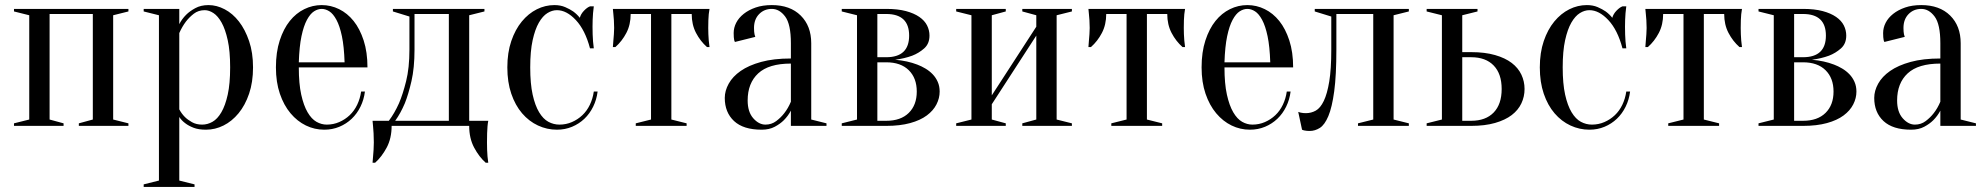

<svg xmlns="http://www.w3.org/2000/svg" viewBox="-20 -495 7815 755"><path d="M35 -460H485V-450L425 -435V-25L485 -10V0H290V-10L345 -25V-440H175V-25L230 -10V0H35V-10L95 -25V-435L35 -450Z M605 -435 545 -450V-460H685V-400Q695 -420 712 -437Q726 -451 748 -463Q770 -475 800 -475Q832 -475 863.5 -458.5Q895 -442 919.5 -410.5Q944 -379 959.5 -333.5Q975 -288 975 -230Q975 -172 959.5 -126.5Q944 -81 918 -49.5Q892 -18 859 -1.5Q826 15 790 15Q761 15 741.5 7.5Q722 0 709 -10Q694 -21 685 -35V215L745 230V240H545V230L605 215ZM775 -5Q796 -5 815.5 -16Q835 -27 850.5 -53.5Q866 -80 875.5 -123Q885 -166 885 -230Q885 -294 875.5 -337Q866 -380 851.5 -406Q837 -432 819.5 -443.5Q802 -455 785 -455Q760 -455 742 -441Q724 -427 711 -410Q696 -390 685 -365V-65Q694 -48 707 -35Q718 -24 735 -14.5Q752 -5 775 -5Z M1155 -230Q1155 -166 1164.5 -123Q1174 -80 1189.5 -53.5Q1205 -27 1224.5 -16Q1244 -5 1265 -5Q1291 -5 1314 -15Q1337 -25 1355 -42Q1373 -59 1384.5 -83Q1396 -107 1400 -135H1415Q1411 -103 1397.5 -75.5Q1384 -48 1363 -28Q1342 -8 1314.5 3.5Q1287 15 1255 15Q1217 15 1183 -1.5Q1149 -18 1122.5 -49.5Q1096 -81 1080.5 -126.5Q1065 -172 1065 -230Q1065 -290 1080 -336Q1095 -382 1119.5 -412.5Q1144 -443 1176.5 -459Q1209 -475 1245 -475Q1281 -475 1313.5 -459Q1346 -443 1370.5 -412.5Q1395 -382 1410 -336Q1425 -290 1425 -230ZM1245 -460Q1230 -460 1215 -450.5Q1200 -441 1187 -417Q1174 -393 1165.5 -352.5Q1157 -312 1155 -250H1335Q1333 -312 1324.5 -352.5Q1316 -393 1303 -417Q1290 -441 1275 -450.5Q1260 -460 1245 -460Z M1509 -20Q1531 -49 1549 -89Q1564 -124 1577 -176Q1590 -228 1590 -300V-430L1525 -450V-460H1885V-450L1825 -435V-20H1900Q1898 -10 1897 2Q1896 13 1895.5 29Q1895 45 1895 65Q1895 80 1895.5 94.5Q1896 109 1897 120Q1898 133 1900 145H1890Q1864 122 1844.5 85.5Q1825 49 1825 0H1520Q1520 49 1500.5 85.5Q1481 122 1455 145H1445Q1446 133 1447 120Q1448 109 1449 94.5Q1450 80 1450 65Q1450 45 1449 29Q1448 13 1447 2Q1446 -10 1445 -20ZM1745 -20V-440H1610V-300Q1610 -228 1598 -176Q1586 -124 1572 -89Q1555 -49 1534 -20Z M2170 -455Q2151 -455 2132.5 -443.5Q2114 -432 2099 -406Q2084 -380 2074.5 -337Q2065 -294 2065 -230Q2065 -166 2074.5 -123Q2084 -80 2100 -53.5Q2116 -27 2136.5 -16Q2157 -5 2180 -5Q2206 -5 2229 -15Q2252 -25 2270 -42Q2288 -59 2299.5 -83Q2311 -107 2315 -135H2330Q2326 -103 2312.5 -75.5Q2299 -48 2278 -28Q2257 -8 2229.5 3.5Q2202 15 2170 15Q2131 15 2095.5 -1.5Q2060 -18 2033 -49.5Q2006 -81 1990.5 -126.5Q1975 -172 1975 -230Q1975 -288 1990.5 -333.5Q2006 -379 2032 -410.5Q2058 -442 2091 -458.5Q2124 -475 2160 -475Q2184 -475 2202.5 -467Q2221 -459 2234 -450Q2249 -439 2260 -425Q2264 -440 2276.5 -453Q2289 -466 2300 -470H2315Q2313 -457 2312 -443Q2311 -431 2310.5 -417Q2310 -403 2310 -390Q2310 -375 2310.5 -359.5Q2311 -344 2312 -332Q2313 -318 2315 -305H2300Q2281 -377 2244.5 -416Q2208 -455 2170 -455Z M2770 -460Q2768 -450 2767 -439Q2766 -429 2765.5 -415.5Q2765 -402 2765 -385Q2765 -374 2765.5 -360.5Q2766 -347 2767 -336Q2768 -323 2770 -310H2760Q2734 -333 2717 -365.5Q2700 -398 2700 -440H2620V-25L2680 -10V0H2480V-10L2540 -25V-440H2460Q2460 -398 2443 -365.5Q2426 -333 2400 -310H2390Q2391 -323 2392 -336Q2393 -347 2394 -360.5Q2395 -374 2395 -385Q2395 -402 2394 -415.5Q2393 -429 2392 -439Q2391 -450 2390 -460H2770Z M3090 -245Q3003 -245 2961.5 -206.5Q2920 -168 2920 -100Q2920 -55 2942 -30Q2964 -5 2990 -5Q3014 -5 3032.5 -19Q3051 -33 3064 -50Q3079 -69 3090 -95ZM3015 -460Q2985 -460 2965 -439.5Q2945 -419 2945 -385Q2945 -377 2945.5 -371Q2946 -365 2947 -360Q2948 -355 2950 -350L2870 -330Q2868 -333 2867 -338Q2866 -343 2865.5 -349Q2865 -355 2865 -365Q2865 -386 2875 -405.5Q2885 -425 2904.5 -440.5Q2924 -456 2951.5 -465.5Q2979 -475 3015 -475Q3087 -475 3128.5 -434Q3170 -393 3170 -325V-25L3230 -10V0H3090V-60Q3079 -39 3062 -22Q3048 -8 3026.5 3.5Q3005 15 2975 15Q2903 15 2866.5 -19Q2830 -53 2830 -110Q2830 -138 2845.5 -166Q2861 -194 2892.5 -216Q2924 -238 2973 -251.5Q3022 -265 3090 -265V-325Q3090 -400 3067.5 -430Q3045 -460 3015 -460Z M3290 -10 3350 -25V-435L3290 -450V-460H3465Q3510 -460 3542 -451.5Q3574 -443 3595 -428.5Q3616 -414 3625.5 -395Q3635 -376 3635 -355Q3635 -323 3614 -304.5Q3593 -286 3567 -276Q3537 -265 3500 -260Q3548 -256 3587 -241Q3603 -235 3619 -225.5Q3635 -216 3647.5 -203Q3660 -190 3667.5 -173Q3675 -156 3675 -135Q3675 -109 3662.5 -84.5Q3650 -60 3624.5 -41Q3599 -22 3559 -11Q3519 0 3465 0H3290ZM3430 -440V-270H3465Q3555 -270 3555 -355Q3555 -440 3465 -440ZM3430 -20H3465Q3522 -20 3553.5 -51Q3585 -82 3585 -135Q3585 -188 3553.5 -219Q3522 -250 3465 -250H3430Z M4000 -450V-460H4195V-450L4135 -435V-25L4195 -10V0H4000V-10L4055 -25V-355L3880 -85V-25L3935 -10V0H3740V-10L3800 -25V-435L3740 -450V-460H3935V-450L3880 -435V-120L4055 -390V-435Z M4640 -460Q4638 -450 4637 -439Q4636 -429 4635.5 -415.5Q4635 -402 4635 -385Q4635 -374 4635.5 -360.5Q4636 -347 4637 -336Q4638 -323 4640 -310H4630Q4604 -333 4587 -365.5Q4570 -398 4570 -440H4490V-25L4550 -10V0H4350V-10L4410 -25V-440H4330Q4330 -398 4313 -365.5Q4296 -333 4270 -310H4260Q4261 -323 4262 -336Q4263 -347 4264 -360.5Q4265 -374 4265 -385Q4265 -402 4264 -415.5Q4263 -429 4262 -439Q4261 -450 4260 -460H4640Z M4795 -230Q4795 -166 4804.5 -123Q4814 -80 4829.5 -53.5Q4845 -27 4864.5 -16Q4884 -5 4905 -5Q4931 -5 4954 -15Q4977 -25 4995 -42Q5013 -59 5024.5 -83Q5036 -107 5040 -135H5055Q5051 -103 5037.5 -75.5Q5024 -48 5003 -28Q4982 -8 4954.5 3.5Q4927 15 4895 15Q4857 15 4823 -1.5Q4789 -18 4762.5 -49.5Q4736 -81 4720.5 -126.5Q4705 -172 4705 -230Q4705 -290 4720 -336Q4735 -382 4759.5 -412.5Q4784 -443 4816.5 -459Q4849 -475 4885 -475Q4921 -475 4953.5 -459Q4986 -443 5010.5 -412.5Q5035 -382 5050 -336Q5065 -290 5065 -230ZM4885 -460Q4870 -460 4855 -450.5Q4840 -441 4827 -417Q4814 -393 4805.5 -352.5Q4797 -312 4795 -250H4975Q4973 -312 4964.5 -352.5Q4956 -393 4943 -417Q4930 -441 4915 -450.5Q4900 -460 4885 -460Z M5150 -460H5520V-450L5460 -435V-25L5520 -10V0H5320V-10L5380 -25V-440H5235V-300Q5235 -199 5226.5 -136Q5218 -73 5203.5 -38.5Q5189 -4 5170 8Q5151 20 5130 20Q5124 20 5119 19.5Q5114 19 5109 18Q5104 17 5100 15L5085 -55Q5090 -53 5095 -52Q5100 -51 5105 -50.5Q5110 -50 5115 -50Q5136 -50 5154 -60Q5172 -70 5185.5 -98Q5199 -126 5207 -174.5Q5215 -223 5215 -300V-430L5150 -450Z M5765 -290Q5819 -290 5859 -278.5Q5899 -267 5924.5 -247.5Q5950 -228 5962.5 -201.5Q5975 -175 5975 -145Q5975 -115 5962.5 -88.5Q5950 -62 5924.5 -42.5Q5899 -23 5859 -11.5Q5819 0 5765 0H5590V-10L5650 -25V-435L5590 -450V-460H5790V-450L5730 -435V-290ZM5730 -270V-20H5765Q5822 -20 5853.5 -52.5Q5885 -85 5885 -145Q5885 -205 5853.5 -237.5Q5822 -270 5765 -270Z M6230 -455Q6211 -455 6192.5 -443.5Q6174 -432 6159 -406Q6144 -380 6134.5 -337Q6125 -294 6125 -230Q6125 -166 6134.5 -123Q6144 -80 6160 -53.5Q6176 -27 6196.5 -16Q6217 -5 6240 -5Q6266 -5 6289 -15Q6312 -25 6330 -42Q6348 -59 6359.5 -83Q6371 -107 6375 -135H6390Q6386 -103 6372.5 -75.5Q6359 -48 6338 -28Q6317 -8 6289.5 3.5Q6262 15 6230 15Q6191 15 6155.5 -1.5Q6120 -18 6093 -49.5Q6066 -81 6050.5 -126.5Q6035 -172 6035 -230Q6035 -288 6050.5 -333.5Q6066 -379 6092 -410.5Q6118 -442 6151 -458.5Q6184 -475 6220 -475Q6244 -475 6262.5 -467Q6281 -459 6294 -450Q6309 -439 6320 -425Q6324 -440 6336.5 -453Q6349 -466 6360 -470H6375Q6373 -457 6372 -443Q6371 -431 6370.5 -417Q6370 -403 6370 -390Q6370 -375 6370.5 -359.5Q6371 -344 6372 -332Q6373 -318 6375 -305H6360Q6341 -377 6304.5 -416Q6268 -455 6230 -455Z M6830 -460Q6828 -450 6827 -439Q6826 -429 6825.5 -415.5Q6825 -402 6825 -385Q6825 -374 6825.5 -360.5Q6826 -347 6827 -336Q6828 -323 6830 -310H6820Q6794 -333 6777 -365.5Q6760 -398 6760 -440H6680V-25L6740 -10V0H6540V-10L6600 -25V-440H6520Q6520 -398 6503 -365.5Q6486 -333 6460 -310H6450Q6451 -323 6452 -336Q6453 -347 6454 -360.5Q6455 -374 6455 -385Q6455 -402 6454 -415.5Q6453 -429 6452 -439Q6451 -450 6450 -460H6830Z M6895 -10 6955 -25V-435L6895 -450V-460H7070Q7115 -460 7147 -451.5Q7179 -443 7200 -428.5Q7221 -414 7230.5 -395Q7240 -376 7240 -355Q7240 -323 7219 -304.5Q7198 -286 7172 -276Q7142 -265 7105 -260Q7153 -256 7192 -241Q7208 -235 7224 -225.5Q7240 -216 7252.5 -203Q7265 -190 7272.5 -173Q7280 -156 7280 -135Q7280 -109 7267.5 -84.5Q7255 -60 7229.5 -41Q7204 -22 7164 -11Q7124 0 7070 0H6895ZM7035 -440V-270H7070Q7160 -270 7160 -355Q7160 -440 7070 -440ZM7035 -20H7070Q7127 -20 7158.5 -51Q7190 -82 7190 -135Q7190 -188 7158.5 -219Q7127 -250 7070 -250H7035Z M7610 -245Q7523 -245 7481.5 -206.5Q7440 -168 7440 -100Q7440 -55 7462 -30Q7484 -5 7510 -5Q7534 -5 7552.5 -19Q7571 -33 7584 -50Q7599 -69 7610 -95ZM7535 -460Q7505 -460 7485 -439.5Q7465 -419 7465 -385Q7465 -377 7465.5 -371Q7466 -365 7467 -360Q7468 -355 7470 -350L7390 -330Q7388 -333 7387 -338Q7386 -343 7385.5 -349Q7385 -355 7385 -365Q7385 -386 7395 -405.5Q7405 -425 7424.5 -440.5Q7444 -456 7471.5 -465.5Q7499 -475 7535 -475Q7607 -475 7648.5 -434Q7690 -393 7690 -325V-25L7750 -10V0H7610V-60Q7599 -39 7582 -22Q7568 -8 7546.5 3.5Q7525 15 7495 15Q7423 15 7386.5 -19Q7350 -53 7350 -110Q7350 -138 7365.5 -166Q7381 -194 7412.5 -216Q7444 -238 7493 -251.5Q7542 -265 7610 -265V-325Q7610 -400 7587.5 -430Q7565 -460 7535 -460Z"/></svg>

Font: Oranienbaum
Style: Regular
Weight: 400
Designer: Oleg Pospelov and Jovanny Lemonad
Foundry: Oleg Pospelov and jovanny Lemonad
Version: Version 1.001; ttfautohint (v0.91) -l 8 -r 50 -G 200 -x 0 -w